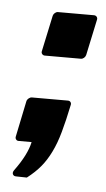

<svg xmlns="http://www.w3.org/2000/svg" viewBox="-39 -328 250 451"><g transform="rotate(5 86.5 -103.0)"><path d="M24.4 -85Q25.4 -88.9 29.1 -91.8Q32.7 -94.7 36.6 -94.7H121.6Q125.5 -94.7 127.7 -91.8Q129.9 -88.9 128.9 -85Q121.1 -47.4 113.5 -20.3Q106 6.8 95.9 27.3Q85.9 47.9 73 63.5Q60.1 79.1 41 93.8L15.6 93.3Q9.8 93.3 7.8 88.9Q5.9 84.5 9.8 79.1Q38.6 40 44.9 9.8H14.2Q10.3 9.8 8.1 6.8Q5.9 3.9 6.8 0ZM68.4 -290Q69.3 -293.9 72.8 -296.9Q76.2 -299.8 80.1 -299.8H165Q168.9 -299.8 171.4 -296.9Q173.8 -293.9 172.9 -290L154.8 -205.1Q153.8 -201.2 150.4 -198.2Q147 -195.3 143.1 -195.3H58.1Q54.2 -195.3 51.8 -198.2Q49.3 -201.2 50.3 -205.1Z"/></g></svg>

Font: Fibel Nord
Style: Bold Italic
Weight: 700
Designer: Peter Wiegel
Foundry: Peter Wioegel
Version: Version 000.000